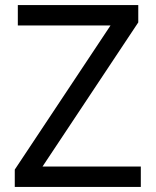

<svg xmlns="http://www.w3.org/2000/svg" viewBox="-20 -734 612 754"><path d="M533 0H38V-68L414 -634H50V-714H523V-646L147 -80H533Z"/></svg>

Font: Noto Sans Mandaic
Style: Regular
Weight: 400
Designer: Monotype Design Team
Foundry: Monotype Imaging Inc.
Version: Version 2.002; ttfautohint (v1.8.4.7-5d5b)